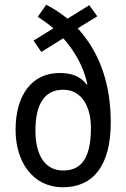

<svg xmlns="http://www.w3.org/2000/svg" viewBox="-20 -783 534 813"><path d="M176 -763 140 -712C162 -697 185 -682 206 -663L122 -611L155 -563L248 -621C297 -565 334 -501 350 -426L347 -425C322 -459 283 -474 233 -474C119 -474 46 -386 46 -233C46 -95 121 10 246 10C376 10 449 -84 449 -264C449 -437 397 -567 309 -663L392 -714L358 -761L266 -704C237 -727 207 -747 176 -763ZM248 -403C327 -403 365 -330 365 -242C365 -122 330 -61 248 -61C165 -61 130 -134 130 -230C130 -343 169 -403 248 -403Z"/></svg>

Font: Noto Sans Arabic UI Cn
Style: Regular
Weight: 400
Width: 3
Designer: Monotype Design Team, Nadine Chahine and Nizar Qandah
Foundry: Monotype Imaging Inc.
Version: Version 2.010